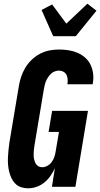

<svg xmlns="http://www.w3.org/2000/svg" viewBox="-20 -1011 542 1039"><path d="M132 8Q112 8 94 2Q76 -4 63 -17Q50 -30 42 -47Q34 -64 29.5 -82.5Q25 -101 23.5 -120.5Q22 -140 23 -160Q24 -180 26 -200Q28 -220 31 -240L82 -545Q86 -570 94.5 -595.5Q103 -621 117 -644.5Q131 -668 151.5 -687.5Q172 -707 196.5 -720Q221 -733 247.5 -738Q274 -743 299 -743Q326 -743 351.5 -739Q377 -735 400 -725Q423 -715 441.5 -698.5Q460 -682 470.5 -659.5Q481 -637 484 -611Q487 -585 482 -559V-555H345V-557Q347 -570 346 -583Q345 -596 339.5 -606.5Q334 -617 323 -623Q312 -629 299 -629Q288 -629 276 -624.5Q264 -620 255.5 -611.5Q247 -603 240 -592.5Q233 -582 228.5 -571Q224 -560 221.5 -548.5Q219 -537 217 -526L166 -221Q164 -209 163 -197Q162 -185 162 -173Q162 -161 164.5 -149.5Q167 -138 172 -128Q177 -118 186.5 -112Q196 -106 208 -106Q223 -106 237 -114Q251 -122 260 -134.5Q269 -147 274 -161.5Q279 -176 281 -190L299 -297H243L262 -411H456L388 0H261L277 -101Q267 -79 253 -59Q239 -39 220 -23.5Q201 -8 178 0Q155 8 132 8ZM268 -815 205 -957 262 -987 339 -883 453 -991 502 -953 390 -815Z"/></svg>

Font: Iosevka Curly Heavy
Style: Italic
Weight: 900
Italic angle: -9°
Monospace: yes
Designer: Belleve Invis
Foundry: Belleve Invis
Version: Version 22.1.2; ttfautohint (v1.8.4)